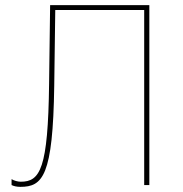

<svg xmlns="http://www.w3.org/2000/svg" viewBox="-20 -720 711 747"><path d="M59 7C146 7 186 -34 191 -386L195 -681H541V0H561V-700H175L171 -394C167 -63 136 -13 61 -13C49 -13 35 -17 25 -23V0C33 4 45 7 59 7Z"/></svg>

Font: Fixel Text Thin
Style: Regular
Weight: 100
Width: 4
Designer: AlfaBravo + MacPaw
Foundry: Kyrylo Tkachov, Marchela Mozhyna, Serhii Makarenko, Maria Weinstein, Zakhar Kryvoshyya
Version: Version 1.211